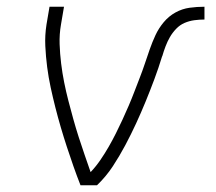

<svg xmlns="http://www.w3.org/2000/svg" viewBox="-20 -550 640 570"><path d="M219 0Q208 -28 198 -56.5Q188 -85 178.5 -114Q169 -143 160.5 -172Q152 -201 144.5 -230.5Q137 -260 130.5 -290Q124 -320 120 -351Q116 -382 114.5 -413.5Q113 -445 118 -477L127 -530H170L161 -477Q156 -448 157 -419Q158 -390 161.5 -361.5Q165 -333 170.5 -305.5Q176 -278 183 -251Q190 -224 197.5 -197Q205 -170 213.5 -143.5Q222 -117 231 -91Q240 -65 249 -39Q265 -56 278 -75Q291 -94 302.5 -114Q314 -134 324 -154Q334 -174 343.5 -194.5Q353 -215 362 -236Q371 -257 379 -278Q387 -299 395 -319.5Q403 -340 410 -361Q417 -382 424.5 -403.5Q432 -425 441.5 -445.5Q451 -466 466 -484Q481 -502 501 -513Q521 -524 543 -527Q565 -530 587 -530V-492Q572 -492 557 -490Q542 -488 528 -482Q514 -476 503 -464.5Q492 -453 484.5 -440Q477 -427 471.5 -412.5Q466 -398 462 -384L461 -382Q451 -349 438.5 -315.5Q426 -282 412.5 -249Q399 -216 384 -183.5Q369 -151 352 -119Q335 -87 315 -56.5Q295 -26 268 0Z"/></svg>

Font: Iosevka Curly XLtEx
Style: Italic
Weight: 200
Width: 7
Italic angle: -9°
Monospace: yes
Designer: Belleve Invis
Foundry: Belleve Invis
Version: Version 11.1.0; ttfautohint (v1.8.3)